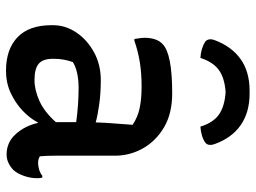

<svg xmlns="http://www.w3.org/2000/svg" viewBox="-126 -716 852 640"><g transform="rotate(90 300.0 -396.0)"><path d="M287 -722Q241 -719 214 -700Q187 -681 173 -638Q141 -640 119 -654Q106 -665 114 -686Q135 -742 177 -772Q219 -802 283 -802H291Q355 -802 397.5 -772Q440 -742 460 -686Q468 -664 455 -654Q445 -647 431 -643Q417 -639 402 -638Q389 -681 361.5 -700Q334 -719 287 -722ZM499 -353V-152Q499 -139 499.5 -127Q500 -115 501 -103Q510 -97 523 -97Q534 -97 545.5 -100.5Q557 -104 566 -111H572Q573 -107 573.5 -103Q574 -99 574 -94Q574 -71 566 -49Q558 -27 547 -15Q523 8 495 8Q454 8 426.5 -23Q399 -54 390 -96H388Q374 -69 348.5 -45Q323 -21 289.5 -5.5Q256 10 216 10Q144 10 104 -28.5Q64 -67 64 -141V-147Q64 -188 88 -224Q112 -260 153.5 -283Q195 -306 247 -306Q289 -306 326 -301Q363 -296 388 -289Q389 -322 391.5 -351Q394 -380 396 -412Q371 -429 340.5 -435.5Q310 -442 268 -442Q224 -442 187 -436Q150 -430 116 -418H110Q109 -426 107.5 -434.5Q106 -443 106 -453Q106 -471 111 -486.5Q116 -502 127 -512Q159 -544 291 -544Q358 -544 404 -517Q450 -490 474.5 -446.5Q499 -403 499 -353ZM176 -146Q176 -113 192.5 -99Q209 -85 247 -85Q280 -85 316.5 -101.5Q353 -118 387 -156V-224Q358 -228 329 -230Q300 -232 274 -232Q218 -232 187 -213Q182 -199 179 -183.5Q176 -168 176 -149Z"/></g></svg>

Font: Recursive Sn Csl St Med
Style: Regular
Weight: 500
Version: Version 1.079;hotconv 1.0.112;makeotfexe 2.5.65598; ttfautoh